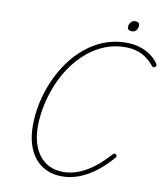

<svg xmlns="http://www.w3.org/2000/svg" viewBox="-131 -1420 1340 1547"><g transform="rotate(10 539.0 -646.0)"><path d="M482 21Q413 21 357.5 -3.5Q302 -28 262.5 -75Q223 -122 202 -189.5Q181 -257 181 -343Q181 -435 201 -528.5Q221 -622 259 -710Q297 -798 352 -874.5Q407 -951 477 -1008.5Q547 -1066 630 -1098Q713 -1130 809 -1130Q866 -1130 916.5 -1115Q967 -1100 1007 -1072Q1047 -1044 1074 -1004Q1080 -994 1077.5 -987Q1075 -980 1064 -975Q1056 -970 1051 -973.5Q1046 -977 1036 -989Q1007 -1023 972.5 -1046.5Q938 -1070 896 -1081.5Q854 -1093 806 -1093Q719 -1093 641 -1062Q563 -1031 497.5 -975.5Q432 -920 381 -847.5Q330 -775 295 -691Q260 -607 241 -518Q222 -429 222 -342Q222 -266 240.5 -205.5Q259 -145 293.5 -102.5Q328 -60 376.5 -38Q425 -16 485 -16Q537 -16 585.5 -31Q634 -46 681 -74.5Q728 -103 771 -141Q814 -179 855 -225Q863 -233 868.5 -234Q874 -235 882 -227Q888 -222 888 -215.5Q888 -209 880 -200Q822 -132 757.5 -82.5Q693 -33 624 -6Q555 21 482 21ZM835 -1228Q818 -1228 808 -1234.5Q798 -1241 798 -1257Q798 -1278 812 -1295.5Q826 -1313 849 -1313Q864 -1313 874 -1306Q884 -1299 884 -1284Q884 -1262 871 -1245Q858 -1228 835 -1228Z"/></g></svg>

Font: Playwrite CU Thin
Style: Regular
Weight: 250
Designer: Veronika Burian, José Scaglione
Foundry: TypeTogether
Version: Version 1.002